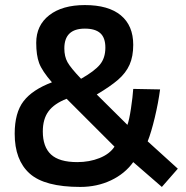

<svg xmlns="http://www.w3.org/2000/svg" viewBox="-20 -727 736 758"><path d="M38 -199Q38 -282 73 -327.5Q108 -373 185 -402Q146 -447 134.5 -478Q123 -509 123 -558Q123 -627 174.5 -667Q226 -707 315 -707Q408 -707 457 -666.5Q506 -626 506 -550Q506 -504 491.5 -471.5Q477 -439 446.5 -412.5Q416 -386 362 -354L483 -234Q490 -252 497 -298.5Q504 -345 506 -376L612 -374Q605 -321 591 -262.5Q577 -204 563 -169L682 -61L619 11L506 -87Q473 -41 418 -15Q363 11 297 11Q156 11 97 -42Q38 -95 38 -199ZM396 -539Q396 -578 376 -596Q356 -614 315 -614Q234 -614 234 -536Q234 -504 246.5 -481.5Q259 -459 300 -416Q353 -446 374.5 -472Q396 -498 396 -539ZM432 -148 243 -337Q194 -318 171.5 -287.5Q149 -257 149 -208Q149 -147 181.5 -117Q214 -87 285 -87Q333 -87 373 -103Q413 -119 432 -148Z"/></svg>

Font: Cairo SemiBold
Style: Regular
Weight: 600
Designer: Mohamed Gaber, Accademia di Belle Arti di Urbino and others
Foundry: Kief Type Foundry, Accademia di Belle Arti di Urbino and others
Version: Version 3.011